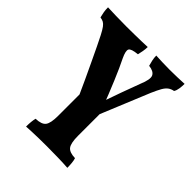

<svg xmlns="http://www.w3.org/2000/svg" viewBox="-196 -584 954 954"><g transform="rotate(45 281.0 -107.5)"><path d="M252 19Q239 -8 222 -46Q205 -84 185 -127Q165 -170 145.5 -211Q126 -252 110 -285.5Q94 -319 84 -338Q71 -363 62 -375Q53 -387 44 -392Q35 -397 21 -399Q17 -414 14.5 -429Q12 -444 12 -461Q35 -460 70 -459Q105 -458 144 -458Q170 -458 198 -458.5Q226 -459 250.5 -459.5Q275 -460 291 -461Q291 -446 288 -429.5Q285 -413 282 -401Q239 -397 232 -384Q225 -371 243 -333Q253 -313 265.5 -285.5Q278 -258 291.5 -225.5Q305 -193 318.5 -159.5Q332 -126 344 -94H318Q340 -158 358 -207.5Q376 -257 394 -305Q416 -357 406.5 -376.5Q397 -396 362 -400Q358 -413 354.5 -429.5Q351 -446 351 -461Q371 -460 396.5 -459Q422 -458 449 -458Q476 -458 502.5 -459Q529 -460 550 -461Q550 -444 547.5 -427Q545 -410 538 -399Q521 -396 509 -387Q497 -378 487 -360.5Q477 -343 463 -311L332 7ZM143 246Q143 228 144.5 212.5Q146 197 149 185Q190 184 204 165.5Q218 147 218 96V-68H358V96Q358 147 372 165.5Q386 184 426 185Q430 197 431.5 213.5Q433 230 433 246Q406 244 366 243Q326 242 286 242Q259 242 231 242.5Q203 243 180.5 244Q158 245 143 246Z"/></g></svg>

Font: Vollkorn
Style: Bold
Weight: 700
Designer: Friedrich Althausen
Foundry: Friedrich Althausen
Version: Version 5.000